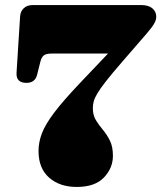

<svg xmlns="http://www.w3.org/2000/svg" viewBox="-20 -720 638 760"><path d="M427 -103.5Q427 -54.5 391.2 -17.2Q355.5 20 284 20Q216 20 174.2 -17Q132.5 -54 132.5 -122Q132.5 -157.5 146.2 -193Q160 -228.5 194.8 -274.5Q229.5 -320.5 293 -387.5L407.5 -508H184.5Q163 -508 153.8 -501Q144.5 -494 140 -476.5L127 -424.5Q119 -392 85 -392Q43 -392 45.5 -432L59.5 -654Q60.5 -674.5 73.8 -687.2Q87 -700 110 -700H538.5Q568 -700 583.2 -687Q598.5 -674 598.5 -653.5Q598.5 -641 590.2 -626.5Q582 -612 560 -586.5L463 -474.5Q423 -428.5 399.8 -398.8Q376.5 -369 365.2 -350Q354 -331 350.8 -317.8Q347.5 -304.5 347.5 -291.5Q347.5 -264 359.5 -244.5Q371.5 -225 387.2 -206.2Q403 -187.5 415 -163.5Q427 -139.5 427 -103.5Z"/></svg>

Font: Fraunces 9pt S000 Black
Style: Regular
Weight: 900
Version: Version 1.000; ttfautohint (v1.8.3)